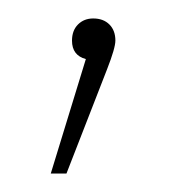

<svg xmlns="http://www.w3.org/2000/svg" viewBox="-20 -58 203 208"><path d="M105 -14Q105 -6 96 17L52 130H35L73 6Q58 2 58 -14Q58 -25 64.5 -31.5Q71 -38 81 -38Q92 -38 98.5 -31.5Q105 -25 105 -14Z"/></svg>

Font: Fira Sans Thin
Style: Regular
Weight: 100
Designer: bBox Type GmbH & Carrois Corporate GbR & Edenspiekermann AG
Foundry: bBox Type GmbH & Carrois Corporate GbR & Edenspiekermann AG
Version: Version 4.301